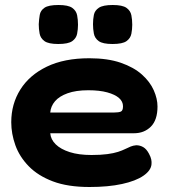

<svg xmlns="http://www.w3.org/2000/svg" viewBox="-20 -730 675 768"><path d="M338 18Q251 18 191.5 -4.5Q132 -27 95 -65Q58 -103 41.5 -149Q25 -195 25 -241Q25 -314 61.5 -372Q98 -430 167.5 -463.5Q237 -497 337 -497Q411 -497 463 -479Q515 -461 547.5 -432Q580 -403 595 -369Q610 -335 610 -304Q610 -250 583.5 -223.5Q557 -197 516 -197H181Q183 -172 203 -152.5Q223 -133 259 -121.5Q295 -110 346 -110Q383 -110 409 -113.5Q435 -117 452 -122.5Q469 -128 481 -134Q493 -140 503 -144Q513 -148 525 -149Q540 -149 553 -141.5Q566 -134 576 -115Q583 -102 585 -92Q587 -82 586 -73Q584 -48 553.5 -27Q523 -6 468 6Q413 18 338 18ZM181 -280H438Q454 -280 463 -283.5Q472 -287 472 -305Q472 -324 456 -338Q440 -352 409 -360.5Q378 -369 333 -369Q284 -369 250.5 -357Q217 -345 200 -325Q183 -305 181 -280ZM430 -554Q391 -554 375 -565.5Q359 -577 355.5 -595.5Q352 -614 352 -633Q352 -653 355.5 -670.5Q359 -688 375.5 -699Q392 -710 431 -710Q470 -710 486 -698.5Q502 -687 505.5 -669Q509 -651 509 -631Q509 -613 505.5 -595Q502 -577 486 -565.5Q470 -554 430 -554ZM213 -554Q174 -554 158 -565.5Q142 -577 138.5 -595.5Q135 -614 135 -633Q136 -653 139 -670.5Q142 -688 158 -699Q174 -710 214 -710Q253 -710 269 -698.5Q285 -687 288.5 -669Q292 -651 292 -631Q292 -613 288.5 -595Q285 -577 269 -565.5Q253 -554 213 -554Z"/></svg>

Font: Fredoka SemiExpanded SemiBold
Style: Regular
Weight: 600
Width: 6
Designer: Ben Nathan
Foundry: Milena B. Brandão, Ben Nathan
Version: Version 2.001